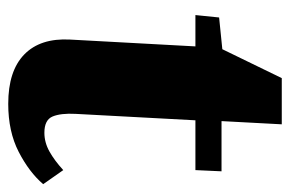

<svg xmlns="http://www.w3.org/2000/svg" viewBox="-142 -566 721 478"><g transform="rotate(90 219.0 -326.5)"><path d="M23 -511 102 -519 174 -667H289L281 -517H406L403 -452H279L263 -154Q261 -117 269.5 -96.5Q278 -76 310 -76Q334 -76 356.5 -88.5Q379 -101 403 -123L438 -73Q408 -38 357.5 -12Q307 14 238 14Q156 14 115 -26Q74 -66 78 -140L95 -452H17Z"/></g></svg>

Font: Literata 36pt ExtraBold
Style: Italic
Weight: 800
Italic angle: -2°
Designer: Latin by Veronika Burian and Jose Scaglione. Greek by Irene Vlachou. Cyrillic by Vera Evstafieva
Foundry: TypeTogether
Version: Version 3.002